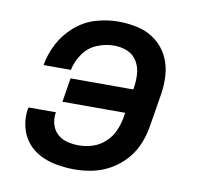

<svg xmlns="http://www.w3.org/2000/svg" viewBox="-66 -607 708 684"><g transform="rotate(10 288.0 -265.0)"><path d="M247 8Q279 8 312 1Q345 -6 375.5 -23.5Q406 -41 429.5 -67.5Q453 -94 466 -126Q479 -158 484 -190L502 -300Q509 -338 507 -375.5Q505 -413 489.5 -445Q474 -477 446 -499Q418 -521 382.5 -529.5Q347 -538 309 -538Q269 -538 228 -526Q187 -514 153.5 -485Q120 -456 100 -418Q80 -380 73 -339H172Q178 -370 197.5 -398Q217 -426 247.5 -438.5Q278 -451 309 -451Q335 -451 357.5 -441.5Q380 -432 392.5 -411Q405 -390 406.5 -365Q408 -340 404 -314L403 -309H176L162 -222H389L386 -204Q382 -180 371.5 -156Q361 -132 341 -113.5Q321 -95 296 -87Q271 -79 247 -79Q225 -79 204.5 -84Q184 -89 169 -102.5Q154 -116 148 -136Q142 -156 145 -178L146 -181H47Q46 -178 45 -175Q40 -142 47.5 -110.5Q55 -79 74.5 -55Q94 -31 122 -17Q150 -3 182 2.5Q214 8 247 8Z"/></g></svg>

Font: Iosevka Sparkle Medium Oblique
Style: Regular
Weight: 500
Italic angle: -9°
Designer: Belleve Invis
Foundry: Belleve Invis
Version: Version 4.5.0; ttfautohint (v1.8.3)